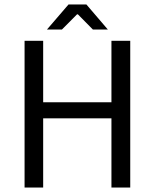

<svg xmlns="http://www.w3.org/2000/svg" viewBox="-20 -838 692 858"><path d="M89.8 -655.8H172.9V-380.9H478V-655.8H562V0H478V-309.1H172.9V0H89.8ZM189.9 -706.1 286.1 -817.9H366.2L461.9 -706.1H395L328.1 -773.9H324.2L256.8 -706.1Z"/></svg>

Font: SourceSansPro-Regular
Style: Regular
Weight: 400
Designer: Paul D. Hunt
Foundry: Adobe Systems Incorporated
Version: Version 1.050;PS Version 1.000;hotconv 1.0.70;makeotf.lib2.5